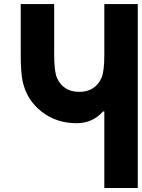

<svg xmlns="http://www.w3.org/2000/svg" viewBox="-20 -937 707 957"><path d="M83.3 -916.7H250V-666.7Q250 -580.1 264.3 -548.2Q295.6 -479.2 375 -479.2Q453.8 -479.2 485.7 -548.2Q500 -579.4 500 -666.7V-916.7H666.7V0H500V-381.5H493.5Q441.4 -322.9 362 -322.9Q260.4 -322.9 186.8 -380.9Q113.3 -438.8 93.1 -530.6Q83.3 -574.9 83.3 -666.7Z"/></svg>

Font: Monoid
Style: Bold
Weight: 700
Width: 4
Designer: Andreas Larsen (@larsenwork)
Version: Version 0.61